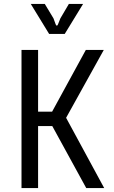

<svg xmlns="http://www.w3.org/2000/svg" viewBox="-20 -953 578 973"><path d="M89 0H173V-314H245L417 0H508L315 -356L506 -700H415L244 -387H173V-700H89ZM229 -781H308L401 -933H329L286 -860L274 -830C271 -821 265 -821 262 -830L251 -860L207 -933H136Z"/></svg>

Font: Finlandica
Style: Regular
Weight: 400
Designer: Niklas Ekholm, Juho Hiilivirta, Jaakko Suomalainen
Foundry: Helsinki Type Studio
Version: Version 2.000;Glyphs 3.2 (3202)